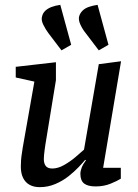

<svg xmlns="http://www.w3.org/2000/svg" viewBox="-20 -765 570 793"><path d="M234 -557 180 -628Q168 -644 158.5 -663.5Q149 -683 154 -698Q157 -711 167 -720.5Q177 -730 192.5 -736Q208 -742 229 -745L274 -580ZM388 -557 334 -628Q321 -644 312 -663.5Q303 -683 307 -698Q311 -711 321 -721Q331 -731 347 -736.5Q363 -742 383 -745L428 -580ZM144 8Q120 8 102.5 -1.5Q85 -11 75.5 -30Q66 -49 66 -77Q66 -89 67 -103.5Q68 -118 70.5 -132.5Q73 -147 74 -156L122 -428L45 -445V-489L211 -508V-434L167 -165Q166 -158 164.5 -147Q163 -136 162 -126Q161 -116 161 -108Q161 -90 169 -79.5Q177 -69 196 -69Q219 -69 244 -83Q269 -97 291.5 -116Q314 -135 327 -147L388 -500L480 -512L406 -72H479V-27Q465 -18 437 -6.5Q409 5 375 5Q343 5 327.5 -7Q312 -19 312 -47Q312 -59 317.5 -73Q323 -87 335 -103L332 -105Q323 -94 305 -75Q287 -56 263 -37Q239 -18 208.5 -5Q178 8 144 8Z"/></svg>

Font: Faustina Light Medium
Style: Italic
Weight: 500
Italic angle: -8°
Version: Version 1.200